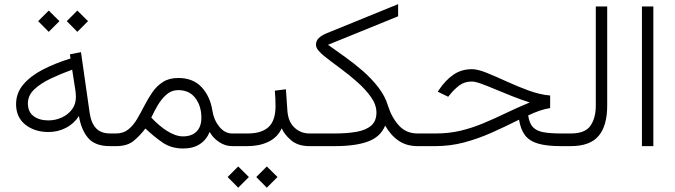

<svg xmlns="http://www.w3.org/2000/svg" viewBox="-20 -688 3178 904"><path d="M344.2 -638.2 394.5 -588.4 344.2 -538.1 294.4 -588.4ZM209.5 -638.2 259.8 -588.4 209.5 -538.1 159.7 -588.4ZM497.6 0Q427.7 0 395 -38.3Q362.3 -76.7 351.6 -141.6Q328.6 -106 290.8 -86.2Q252.9 -66.4 208 -66.4Q143.1 -66.4 99.4 -101.1Q55.7 -135.7 55.7 -197.3Q55.7 -250 89.8 -290.3Q124 -330.6 182.1 -360.6Q240.2 -390.6 312 -412.6L309.1 -432.1L361.3 -442.4L401.9 -158.2Q408.7 -109.4 431.9 -84.5Q455.1 -59.6 498.5 -59.6H521V0ZM337.4 -231Q337.4 -238.8 336.7 -246.3Q335.9 -253.9 335 -262.2L319.8 -359.9Q265.6 -340.3 218 -317.6Q170.4 -294.9 140.9 -266.6Q111.3 -238.3 111.3 -201.2Q111.3 -161.1 138.4 -141.1Q165.5 -121.1 207.5 -121.1Q241.2 -121.1 271 -134.8Q300.8 -148.4 319.1 -173.1Q337.4 -197.8 337.4 -231Z M527.3 0H501.5V-59.6H526.4Q560.5 -59.6 584 -78.4Q607.4 -97.2 625 -127Q642.6 -156.7 659.7 -190.2Q676.8 -223.6 697.3 -253.4Q717.8 -283.2 747.1 -302Q776.4 -320.8 819.3 -320.8Q889.6 -320.8 929.7 -277.1Q969.7 -233.4 980 -167Q986.8 -123 1012.7 -91.3Q1038.6 -59.6 1073.2 -59.6H1094.2V0H1072.8Q1040.5 0 1011.5 -19.3Q982.4 -38.6 967.3 -66.9Q952.1 -29.8 920.7 -9.3Q889.2 11.2 842.3 11.2Q786.1 11.2 744.9 -17.3Q703.6 -45.9 664.6 -83Q637.7 -47.4 607.9 -23.7Q578.1 0 527.3 0ZM818.8 -263.7Q787.6 -263.7 763.9 -242.9Q740.2 -222.2 722.7 -192.4Q705.1 -162.6 692.4 -134.3Q728.5 -96.2 763.7 -73.2Q806.2 -45.9 841.3 -45.9Q882.8 -45.9 905.5 -68.8Q928.2 -91.8 928.2 -133.3Q928.2 -188.5 899.9 -226.1Q871.6 -263.7 818.8 -263.7Z M1073.7 -59.6H1147Q1210.9 -59.6 1243.9 -89.4Q1276.9 -119.1 1277.3 -187.5Q1277.3 -208.5 1276.4 -226.8Q1275.4 -245.1 1273.9 -261.2L1326.2 -267.6L1333 -168.5Q1336.4 -115.7 1366 -87.6Q1395.5 -59.6 1437.5 -59.6H1457V0H1437Q1382.8 0 1350.3 -27.8Q1317.9 -55.7 1306.6 -84Q1286.6 -41 1243.9 -20.5Q1201.2 0 1146.5 0H1073.7ZM1236.3 95.7 1286.6 145.5 1236.3 195.8 1186.5 145.5ZM1101.6 95.7 1151.9 145.5 1101.6 195.8 1051.8 145.5Z M1524.4 -477.1Q1561.5 -450.7 1605 -419.7Q1648.4 -388.7 1689.5 -352.8Q1730.5 -316.9 1762 -275.9Q1793.5 -234.9 1807.1 -189Q1824.2 -134.8 1858.2 -97.2Q1892.1 -59.6 1945.8 -59.6H1967.8V0H1945.8Q1894 0 1856.7 -25.6Q1819.3 -51.3 1793.5 -96.7Q1772 -43.9 1713.4 -22Q1654.8 0 1556.6 0H1437.5V-59.6H1556.2Q1614.7 -59.6 1658.9 -67.4Q1703.1 -75.2 1727.8 -96.7Q1752.4 -118.2 1752.4 -158.2Q1752.4 -194.8 1726.8 -231Q1701.2 -267.1 1662.1 -301.8Q1623 -336.4 1580.8 -367.4Q1538.6 -398.4 1505.4 -424.8Q1491.7 -436 1479.7 -449.7Q1467.8 -463.4 1467.8 -478Q1467.8 -496.1 1481 -508.8Q1494.1 -521.5 1516.6 -530.8L1854.5 -668.5V-611.3Z M2570.3 -238.3V-179.2Q2523.9 -171.9 2466.8 -144.5Q2472.2 -106.9 2489.7 -88.9Q2507.3 -70.8 2539.8 -65.2Q2572.3 -59.6 2621.1 -59.6H2649.4V0H2620.1Q2553.7 0 2513.2 -12Q2472.7 -23.9 2451.9 -51.3Q2431.2 -78.6 2423.8 -124.5Q2358.9 -91.8 2294.7 -63.2Q2230.5 -34.7 2165 -17.3Q2099.6 0 2029.8 0H1948.2V-59.6H2031.2Q2094.2 -59.6 2148.2 -72.5Q2202.1 -85.4 2253.4 -106.7Q2304.7 -127.9 2358.4 -153.8Q2412.1 -179.7 2474.1 -205.6Q2432.6 -218.8 2390.9 -235.4Q2349.1 -252 2311.5 -267.8Q2273.9 -283.7 2245.4 -293.9Q2216.8 -304.2 2201.7 -304.2Q2167 -304.2 2142.8 -285.9Q2118.7 -267.6 2099.1 -243.2L2090.3 -232.4L2041 -256.3L2046.9 -265.1Q2077.1 -310.1 2114.7 -336.2Q2152.3 -362.3 2202.1 -362.3Q2229 -362.3 2272 -345Q2314.9 -327.6 2366.5 -304Q2418 -280.3 2470.7 -261.2Q2523.4 -242.2 2570.3 -238.3Z M2629.9 -59.6H2668Q2734.9 -59.6 2760 -95.9Q2785.2 -132.3 2785.2 -190.4V-657.7H2838.9V-190.9Q2838.9 -95.7 2798.3 -47.9Q2757.8 0 2667.5 0H2629.9Z M3056.2 -657.7V0H3002.4V-657.7Z"/></svg>

Font: Vazirmatn UI FD ExtraLight
Style: Regular
Weight: 200
Designer: Saber Rastikerdar
Foundry: Saber Rastikerdar
Version: Version 33.003